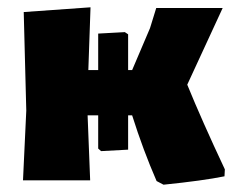

<svg xmlns="http://www.w3.org/2000/svg" viewBox="-20 -494 644 526"><path d="M43 0 52 -191 45 -461 228 -474 222 -302H249V-402L322 -406L331 -400V-302H342L391 -417L408 -472H590L493 -262Q533 -164 596 -30L595 -11Q536 1 428 12L409 2Q372 -83 342 -178H331V-84L257 -80L249 -87V-178H220L227 0Z"/></svg>

Font: Alegreya Sans SC Black
Style: Regular
Weight: 900
Designer: Juan Pablo del Peral
Foundry: Huerta Tipografica
Version: Version 2.007